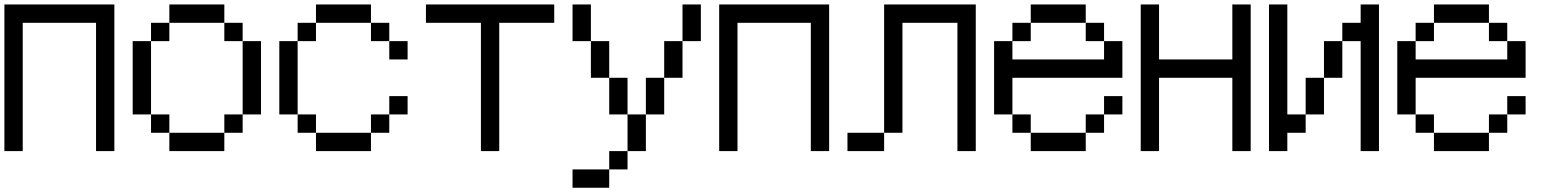

<svg xmlns="http://www.w3.org/2000/svg" viewBox="-20 -687 7040 873"><path d="M0 0V-666.7H500V0H416.7V-583.3H83.3V0Z M583.3 -166.7V-500H666.7V-166.7ZM666.7 -166.7H750V-83.3H666.7ZM666.7 -500V-583.3H750V-500ZM750 -83.3H1000V0H750ZM750 -583.3V-666.7H1000V-583.3ZM1000 -83.3V-166.7H1083.3V-83.3ZM1000 -583.3H1083.3V-500H1000ZM1083.3 -166.7V-500H1166.7V-166.7Z M1250 -166.7V-500H1333.3V-166.7ZM1416.7 -166.7V-83.3H1333.3V-166.7ZM1416.7 -83.3H1666.7V0H1416.7ZM1416.7 -583.3V-500H1333.3V-583.3ZM1416.7 -666.7H1666.7V-583.3H1416.7ZM1750 -166.7V-83.3H1666.7V-166.7ZM1750 -416.7V-500H1833.3V-416.7ZM1750 -250H1833.3V-166.7H1750ZM1750 -583.3V-500H1666.7V-583.3Z M2250 0H2166.7V-583.3H1916.7V-666.7H2500V-583.3H2250Z M2583.3 166.7V83.3H2750V166.7ZM2583.3 -500V-666.7H2666.7V-500ZM2750 83.3V0H2833.3V83.3ZM2750 -166.7V-333.3H2833.3V-166.7ZM2750 -333.3H2666.7V-500H2750ZM2916.7 -166.7V0H2833.3V-166.7ZM2916.7 -333.3H3000V-166.7H2916.7ZM3083.3 -333.3H3000V-500H3083.3ZM3083.3 -500V-666.7H3166.7V-500Z M3250 0V-666.7H3750V0H3666.7V-583.3H3333.3V0Z M3833.3 0V-83.3H4000V0ZM4000 -83.3V-666.7H4416.7V0H4333.3V-583.3H4083.3V-83.3Z M4500 -166.7V-500H4583.3V-416.7H5000V-500H5083.3V-333.3H4583.3V-166.7ZM4666.7 -166.7V-83.3H4583.3V-166.7ZM4666.7 -83.3H4916.7V0H4666.7ZM4666.7 -583.3V-500H4583.3V-583.3ZM4666.7 -666.7H4916.7V-583.3H4666.7ZM5000 -166.7V-83.3H4916.7V-166.7ZM5000 -250H5083.3V-166.7H5000ZM5000 -583.3V-500H4916.7V-583.3Z M5166.7 0V-666.7H5250V-416.7H5583.3V-666.7H5666.7V0H5583.3V-333.3H5250V0Z M5750 0V-666.7H5833.3V-166.7H5916.7V-83.3H5833.3V0ZM5916.7 -166.7V-333.3H6000V-166.7ZM6000 -333.3V-500H6083.3V-333.3ZM6083.3 -500V-583.3H6166.7V-666.7H6250V0H6166.7V-500Z M6333.3 -166.7V-500H6416.7V-416.7H6833.3V-500H6916.7V-333.3H6416.7V-166.7ZM6500 -166.7V-83.3H6416.7V-166.7ZM6500 -83.3H6750V0H6500ZM6500 -583.3V-500H6416.7V-583.3ZM6500 -666.7H6750V-583.3H6500ZM6833.3 -166.7V-83.3H6750V-166.7ZM6833.3 -250H6916.7V-166.7H6833.3ZM6833.3 -583.3V-500H6750V-583.3Z"/></svg>

Font: Galmuri11 Regular
Style: Regular
Weight: 400
Designer: Minseo Lee (Quiple)
Version: Version 2.356;hotconv 1.1.0;makeotfexe 2.6.0 DEVELOPMENT